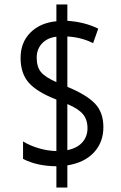

<svg xmlns="http://www.w3.org/2000/svg" viewBox="-20 -780 540 858"><path d="M232 -37Q144 -38 83 -70V-148Q112 -130 151.5 -118Q191 -106 232 -105V-335Q145 -369 108.5 -410.5Q72 -452 72 -521Q72 -590 115.5 -634Q159 -678 232 -685V-760H281V-687Q358 -682 419 -652L396 -587Q346 -613 281 -617V-392Q366 -357 404 -317.5Q442 -278 442 -212Q442 -144 399.5 -98.5Q357 -53 281 -41V58H232ZM232 -616Q191 -611 167.5 -585.5Q144 -560 144 -523Q144 -481 163 -458Q182 -435 232 -413ZM371 -207Q371 -246 350 -270.5Q329 -295 281 -315V-109Q325 -118 348 -144Q371 -170 371 -207Z"/></svg>

Font: Noto Sans Mono UI Cond
Style: Regular
Weight: 400
Width: 3
Monospace: yes
Designer: Monotype Design team
Foundry: Monotype Imaging Inc.
Version: Version 1.000